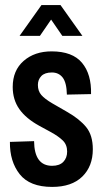

<svg xmlns="http://www.w3.org/2000/svg" viewBox="-20 -723 407 755"><path d="M185 12Q97 12 57.5 -38Q18 -88 19 -165L114 -168Q115 -71 185 -71Q214 -71 229 -86.5Q244 -102 244 -127Q244 -154 227 -170.5Q210 -187 181 -203L135 -228Q82 -257 56 -294Q30 -331 30 -381Q30 -446 73 -483.5Q116 -521 183 -521Q265 -521 302.5 -476Q340 -431 338 -353L243 -351Q242 -398 226.5 -418Q211 -438 184 -438Q156 -438 142.5 -424Q129 -410 129 -389Q129 -365 142.5 -349.5Q156 -334 185 -317L244 -283Q293 -255 319 -223Q345 -191 345 -136Q345 -69 303.5 -28.5Q262 12 185 12ZM57 -582 143 -703H218L304 -582H225L181 -646L137 -582Z"/></svg>

Font: Special Gothic Condensed One
Style: Regular
Weight: 400
Designer: Alistair McCready
Foundry: Monolith
Version: Version 1.010; ttfautohint (v1.8.4.7-5d5b)